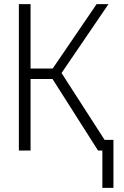

<svg xmlns="http://www.w3.org/2000/svg" viewBox="-20 -734 603 936"><path d="M72 0V-714H129V-400H237L451 -714H509L280 -378L490 -52H533V182H479V0H458L236 -349H129V0Z"/></svg>

Font: Noto Sans Mono SemiCondensed Light
Style: Regular
Weight: 300
Width: 4
Designer: Monotype Design Team
Foundry: Monotype Imaging Inc.
Version: Version 2.014; ttfautohint (v1.8.4.7-5d5b)